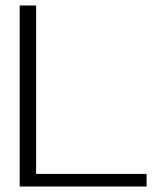

<svg xmlns="http://www.w3.org/2000/svg" viewBox="-20 -680 591 700"><path d="M51.8 0V-660H111.7V-45.9H514.5V0Z"/></svg>

Font: Panamera Thin
Style: Regular
Weight: 100
Designer: Bastien Sozeau
Foundry: NBR — Bastien Sozeau
Version: Version 3.003;gftools[0.9.33]